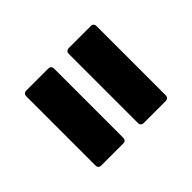

<svg xmlns="http://www.w3.org/2000/svg" viewBox="-74 -792 489 489"><g transform="rotate(-45 170.5 -548.0)"><path d="M208 -413Q197 -413 197 -424V-672Q197 -683 208 -683H286Q297 -683 297 -672V-424Q297 -413 286 -413ZM55 -413Q44 -413 44 -424V-672Q44 -683 55 -683H133Q144 -683 144 -672V-424Q144 -413 133 -413Z"/></g></svg>

Font: Sofia Sans Extra Cond
Style: Bold
Weight: 700
Width: 1
Designer: Botio Nikoltchev, Ani Petrova
Foundry: lettersoup
Version: Version 4.100; ttfautohint (v1.8.3)